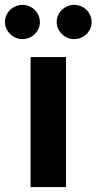

<svg xmlns="http://www.w3.org/2000/svg" viewBox="-68 -763 394 783"><path d="M56.6 -530.3H201.2V0H56.6ZM-47.9 -672.9Q-47.9 -691.9 -38.3 -708Q-28.8 -724.1 -12.2 -733.6Q4.4 -743.2 23.4 -743.2Q43 -743.2 59.3 -733.6Q75.7 -724.1 85.2 -708Q94.7 -691.9 94.7 -672.9Q94.7 -654.3 85.2 -638.4Q75.7 -622.6 59.3 -613Q43 -603.5 23.4 -603.5Q4.4 -603.5 -12 -613Q-28.3 -622.6 -38.1 -638.7Q-47.9 -654.8 -47.9 -672.9ZM163.1 -672.9Q163.1 -691.9 172.6 -708Q182.1 -724.1 198.7 -733.6Q215.3 -743.2 234.4 -743.2Q253.9 -743.2 270.3 -733.6Q286.6 -724.1 296.1 -708Q305.7 -691.9 305.7 -672.9Q305.7 -654.3 296.1 -638.4Q286.6 -622.6 270.3 -613Q253.9 -603.5 234.4 -603.5Q215.3 -603.5 199 -613Q182.6 -622.6 172.9 -638.7Q163.1 -654.8 163.1 -672.9Z"/></svg>

Font: Pretendard GOV
Style: Bold
Weight: 700
Designer: Base glyphs from Inter by Rasmus Andersson; Hangeul glyphs from Noto Sans CJK(Source Han Sans) by Jang Soo-young and Kan
Foundry: Kil Hyung-jin
Version: Version 1.309